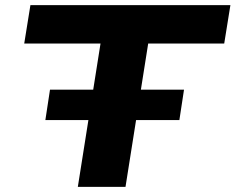

<svg xmlns="http://www.w3.org/2000/svg" viewBox="-20 -725 914 745"><path d="M282 0 370 -556H74L98 -705H874L850 -556H555L467 0ZM156 -259 174 -377H694L676 -259Z"/></svg>

Font: Nunito Sans 7pt Expanded ExtraBold
Style: Italic
Weight: 800
Width: 7
Italic angle: -9°
Designer: Vernon Adams
Foundry: Vernon Adams
Version: Version 3.101;gftools[0.9.27]